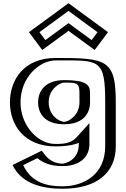

<svg xmlns="http://www.w3.org/2000/svg" viewBox="-20 -884 772 1179"><path d="M666 -256V14C666 186 539 275 364 275C257 275 134 251 80 126L225 55C244 86 287 121 364 121C413 121 489 92 489 1V-37C451 5 391 15 321 15C171 15 66 -106 66 -256C66 -406 171 -528 321 -528C612.7 -528 666 -528 666 -256ZM254 -256C254 -327 307 -377 374 -377C479.7 -377 491.5 -364.6 492.8 -318C493 -310.6 493 -263.9 493 -256C493 -186 443 -136 374 -136C302 -136 254 -186 254 -256ZM179.5 -688 247.5 -597 400.5 -709 553.5 -597 621.5 -688 400.5 -850ZM651 -256V14C651 176 533.9 260 364 260C261.9 260 153.1 237.9 99.8 133L220 74.1C245.3 106.7 291.1 136 364 136C417.3 136 504 103.3 504 1V-75.9L477.9 -47.1C444.7 -10.4 390.3 0 321 0C180.1 0 81 -113 81 -256C81 -399 180.2 -513 321 -513C612 -513 651 -520.2 651 -256ZM239 -256C239 -178.3 294 -121 374 -121C451 -121 508 -178.1 508 -256C508 -264.1 508 -310.3 507.8 -318.4C506.2 -375.1 479.5 -392 374 -392C299.1 -392 239 -335.2 239 -256ZM200.6 -684.9 400.5 -831.4 600.4 -684.9 550.4 -617.9 400.5 -727.6 250.6 -617.9ZM651 -256C651 -520.2 612 -513 321 -513C180.2 -513 81 -399 81 -256C81 -113 180.1 0 321 0C390.3 0 444.7 -10.4 477.9 -47.1L504 -75.9V1C504 103.3 417.3 136 364 136C291.1 136 245.3 106.7 220 74.1L99.8 133C153.1 237.9 261.9 260 364 260C533.9 260 651 176 651 14ZM239 -256C239 -335.2 299.1 -392 374 -392C479.5 -392 506.2 -375.1 507.8 -318.4C508 -310.3 508 -264.1 508 -256C508 -178.1 451 -121 374 -121C294 -121 239 -178.3 239 -256ZM200.6 -684.9 250.6 -617.9 400.5 -727.6 550.4 -617.9 600.4 -684.9 400.5 -831.4ZM666 -256C666 -527.6 612.4 -528 321 -528C171 -528 66 -406 66 -256C66 -106 171 15 321 15C391 15 451 5 489 -37V1C489 91.9 413 121 364 121C295.4 121 254.4 93.8 231.8 64.9L224.4 55.3L79.5 126.2L86.4 139.8C143.7 252.5 260.6 275 364 275C539 275 666 185.9 666 14ZM254 -256C254 -186.1 302.1 -136 374 -136C442.9 -136 493 -186.1 493 -256C493 -264 493 -310.5 492.8 -318.1C491.5 -363.5 479.2 -377 374 -377C307 -377 254 -327 254 -256ZM179.5 -688 400.5 -850 621.5 -688 553.5 -597 400.5 -709 247.5 -597ZM626 -256V14C626 187.5 495.3 260 364 260C282.9 260 176.3 245.8 122.3 129.9L210 87C235.4 109.9 282 136 364 136C455.7 136 529 91.5 529 1V-127.9L451.1 -41.8C417.6 -4.8 376.6 0 321 0C309 0 297.5 -1.2 284.8 -3.9C192.7 -24.1 106 -125.8 106 -256C106 -410.3 223.7 -513 321 -513C589.4 -513 626 -528.5 626 -256ZM214 -256C214 -189.6 251.9 -121 374 -121C493.4 -121 533 -189.6 533 -256C533 -264 533 -310.5 532.8 -318.2C531.5 -366 503.5 -392 374 -392C256.5 -392 214 -323.6 214 -256ZM222.2 -686.4 400.5 -817.1 578.8 -686.4 542.5 -637.9 400.5 -741.9 258.5 -637.9ZM691 -256C691 -519.6 633.3 -528 321 -528C127.6 -528 41 -394.7 41 -256C41 -117.3 127.6 15 321 15C372.5 15 424.2 9.5 464 -7V1C464 103.7 374.3 121 364 121C323.9 121 283.7 102.4 258.4 69.9L236.3 41.5L57.2 129.2L60.5 135.8C115.4 243.9 238.3 275 364 275C577.4 275 691 174.5 691 14ZM279 -256C279 -338.6 349.6 -377 374 -377C452.7 -377 466.3 -373.5 467.8 -318.3C468 -310.4 468 -264.1 468 -256C468 -174.6 400.4 -136 374 -136C344.4 -136 279 -174.7 279 -256ZM157.8 -686.5 239.7 -577 400.5 -694.7 561.3 -577 643.2 -686.5 400.5 -864.3Z"/></svg>

Font: Hussar Outliner
Style: Regular
Weight: 700
Foundry: Cannot Into Space Fonts
Version: Version 0.92